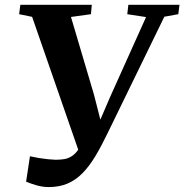

<svg xmlns="http://www.w3.org/2000/svg" viewBox="-20 -763 766 798"><path d="M182.5 14.5Q157 14.5 130.5 6.8Q104 -1 88.5 -8L104.5 -113.5Q122 -109.5 141.8 -106.2Q161.5 -103 179.5 -101.2Q197.5 -99.5 210.5 -99Q229 -99 245.8 -101.5Q262.5 -104 277.8 -113.5Q293 -123 307.2 -143.5Q321.5 -164 335 -200.5L315.5 -111L113.5 -693L59.5 -704L64.5 -743H361.5L358 -704L275 -692.5L370.5 -370L410.5 -213.5L371 -205L437 -358.5L587 -692L509 -704L513.5 -743H726L721 -704L663 -693.5L425.5 -206Q400 -153 375 -111.8Q350 -70.5 322.2 -42.5Q294.5 -14.5 260.5 0Q226.5 14.5 182.5 14.5Z"/></svg>

Font: Merriweather 60pt
Style: Bold Italic
Weight: 700
Italic angle: -7.8°
Version: Version 2.101